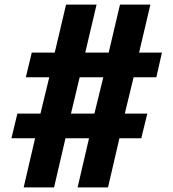

<svg xmlns="http://www.w3.org/2000/svg" viewBox="-20 -820 758 840"><path d="M83.5 0 133.5 -215H30L56 -323H157L195.5 -482H93L119 -590H219.5L269 -800H402.5L353 -590H455.5L505 -800H638L588.5 -590H688.5L664 -482H564.5L526 -323H624.5L598 -215H502.5L452.5 0H319.5L369.5 -215H266.5L216.5 0ZM290.5 -323H393L432 -482H328.5Z"/></svg>

Font: Big Shoulders Text Thin ExtraBold
Style: Regular
Weight: 800
Version: Version 2.002